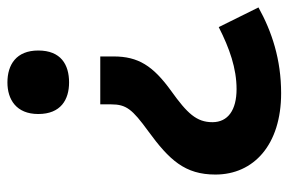

<svg xmlns="http://www.w3.org/2000/svg" viewBox="-150 -435 777 517"><g transform="rotate(-90 238.5 -176.5)"><path d="M361 -462C361 -521 323 -545 275 -545C229 -545 190 -521 190 -462C190 -401 229 -379 275 -379C323 -379 361 -401 361 -462ZM345 -259V-295H216V-266C216 -225 203 -209 144 -166C66 -109 27 -67 27 15C27 118 107 192 246 192C337 192 412 167 477 131L424 24C367 53 313 72 257 72C201 72 168 49 168 7C168 -36 192 -61 252 -104C320 -153 345 -193 345 -259Z"/></g></svg>

Font: Noto Sans Lisu
Style: Bold
Weight: 700
Designer: Monotype Design Team. David Williams.
Foundry: Monotype Imaging Inc.
Version: Version 2.102